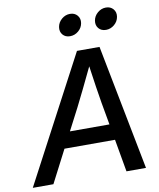

<svg xmlns="http://www.w3.org/2000/svg" viewBox="-135 -1020 907 1098"><g transform="rotate(-10 319.0 -471.5)"><path d="M-34.7 0 350.1 -727.5H481L622.6 0H509.3L476.1 -189H182.6L85 0ZM230.5 -281.2H460L437 -410.2Q429.7 -455.1 421.6 -506.3Q413.6 -557.6 403.8 -628.4Q370.1 -557.6 345 -506.3Q319.8 -455.1 297.4 -410.2ZM535.2 -816.9Q507.8 -816.9 492.4 -835Q477.1 -853 481.4 -879.9Q485.8 -906.2 507.3 -924.6Q528.8 -942.9 555.7 -942.9Q582.5 -942.9 598.1 -924.6Q613.8 -906.2 609.4 -879.9Q605 -853 583.5 -835Q562 -816.9 535.2 -816.9ZM326.2 -816.9Q299.3 -816.9 283.9 -835Q268.6 -853 272.9 -879.9Q277.3 -906.2 298.8 -924.6Q320.3 -942.9 347.2 -942.9Q374 -942.9 389.6 -924.6Q405.3 -906.2 400.9 -879.9Q396.5 -853 375 -835Q353.5 -816.9 326.2 -816.9Z"/></g></svg>

Font: Inter Display Medium
Style: Italic
Weight: 500
Italic angle: -9.39999°
Designer: Rasmus Andersson
Foundry: rsms
Version: Version 4.000;git-a52131595